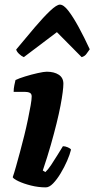

<svg xmlns="http://www.w3.org/2000/svg" viewBox="-20 -810 408 830"><path d="M178 0Q146 0 114 -8Q82 -16 60 -26.5Q38 -37 35 -44Q41 -61 49 -89.5Q57 -118 66.5 -153Q76 -188 85 -224.5Q94 -261 101 -295Q108 -329 112.5 -354.5Q117 -380 117 -393Q117 -405 108.5 -409Q100 -413 86 -413H39Q39 -427 42 -441.5Q45 -456 47 -464Q61 -471 88.5 -479.5Q116 -488 143 -494Q170 -500 182 -500Q214 -500 234 -487Q254 -474 254 -448Q254 -435 251 -411Q248 -387 241.5 -353Q235 -319 224.5 -276.5Q214 -234 199.5 -183Q185 -132 165 -73L176 -66Q187 -76 200.5 -96Q214 -116 228 -139Q242 -162 252 -178Q262 -178 273.5 -173Q285 -168 287 -163Q282 -142 270 -114.5Q258 -87 242 -60.5Q226 -34 209.5 -17Q193 0 178 0ZM83 -563Q73 -567 62.5 -577Q52 -587 50 -596Q93 -648 130.5 -692Q168 -736 196.5 -763Q225 -790 239 -790Q255 -790 275.5 -763.5Q296 -737 320 -693Q344 -649 368 -597Q361 -588 354 -577.5Q347 -567 333 -563L226 -671Z"/></svg>

Font: Texturina 12pt Black
Style: Italic
Weight: 900
Italic angle: -11°
Designer: Guillermo Torres Carreño
Foundry: Omnibus-Type
Version: Version 1.002